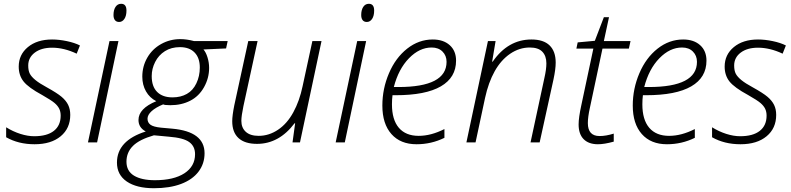

<svg xmlns="http://www.w3.org/2000/svg" viewBox="-20 -746 4143 1006"><path d="M348.1 -144Q348.1 -73.7 297.9 -32Q247.6 9.8 161.1 9.8Q76.7 9.8 12.2 -26.9V-79.1Q48.3 -56.6 86.9 -44.4Q125.5 -32.2 159.2 -32.2Q226.6 -32.2 262.2 -60.3Q297.9 -88.4 297.9 -140.1Q297.9 -160.6 290.3 -176.3Q282.7 -191.9 265.9 -206.3Q249 -220.7 201.2 -248Q128.9 -287.1 103.5 -319.1Q78.1 -351.1 78.1 -397Q78.1 -459.5 126.2 -499.3Q174.3 -539.1 252.9 -539.1Q289.6 -539.1 330.3 -530.5Q371.1 -522 398.9 -507.8L381.8 -464.8Q315.4 -496.1 252.9 -496.1Q196.3 -496.1 162.1 -470.2Q127.9 -444.3 127.9 -402.8Q127.9 -376 136.2 -359.9Q144.5 -343.8 165.8 -326.4Q187 -309.1 224.1 -289.1Q279.8 -258.3 303 -238.5Q326.2 -218.8 337.2 -196.3Q348.1 -173.8 348.1 -144Z M488.8 0H440.9L553.7 -530.8H600.6ZM574.7 -667Q574.7 -693.8 585.4 -710Q596.2 -726.1 614.7 -726.1Q642.6 -726.1 642.6 -690.9Q642.6 -663.1 631.8 -647Q621.1 -630.9 604 -630.9Q589.8 -630.9 582.3 -640.4Q574.7 -649.9 574.7 -667Z M1172.9 -530.8 1164.6 -492.2 1045.9 -486.8Q1058.6 -473.1 1067.1 -445.8Q1075.7 -418.5 1075.7 -390.1Q1075.7 -336.9 1049.1 -289.3Q1022.5 -241.7 976.8 -218.3Q931.2 -194.8 872.6 -194.8Q841.8 -194.8 835 -199.2Q795.9 -183.1 774.4 -163.6Q752.9 -144 752.9 -124Q752.9 -104 768.3 -92.5Q783.7 -81.1 823.7 -77.1L882.8 -71.8Q1051.8 -56.6 1051.8 57.1Q1051.8 111.8 1020 153.6Q988.3 195.3 928.7 217.8Q869.1 240.2 786.6 240.2Q695.8 240.2 644.3 205.1Q592.8 169.9 592.8 106Q592.8 -9.3 743.7 -57.1Q705.6 -77.6 705.6 -117.2Q705.6 -177.2 798.8 -215.8Q764.2 -233.4 744.9 -267.3Q725.6 -301.3 725.6 -344.2Q725.6 -398.4 751.7 -443.8Q777.8 -489.3 824 -515.1Q870.1 -541 924.8 -541Q958.5 -541 996.6 -530.8ZM642.6 101.1Q642.6 150.4 682.1 174.3Q721.7 198.2 791.5 198.2Q890.6 198.2 946.3 161.9Q1002 125.5 1002 62Q1002 20.5 971.4 -1.7Q940.9 -23.9 864.7 -29.8L786.6 -37.1Q710 -15.1 676.3 18.8Q642.6 52.7 642.6 101.1ZM774.9 -347.2Q774.9 -292.5 803.5 -264.2Q832 -235.8 883.8 -235.8Q926.8 -235.8 959 -253.9Q991.2 -272 1009 -309.6Q1026.9 -347.2 1026.9 -392.1Q1026.9 -442.9 999.5 -470.9Q972.2 -499 922.9 -499Q877.4 -499 844.2 -478Q811 -457 793 -421.4Q774.9 -385.7 774.9 -347.2Z M1329.6 -530.8 1255.4 -189.9Q1244.6 -138.2 1244.6 -112.8Q1244.6 -76.7 1267.8 -55.4Q1291 -34.2 1335.4 -34.2Q1389.2 -34.2 1436.8 -66.2Q1484.4 -98.1 1516.8 -157.5Q1549.3 -216.8 1565.4 -293.9L1616.7 -530.8H1664.6L1551.8 0H1512.7L1526.4 -100.1H1523.4Q1441.9 7.8 1326.7 7.8Q1262.7 7.8 1229.7 -22.5Q1196.8 -52.7 1196.8 -110.8Q1196.8 -140.1 1207.5 -193.8L1280.8 -530.8Z M1786.6 0H1738.8L1851.6 -530.8H1898.4ZM1872.6 -667Q1872.6 -693.8 1883.3 -710Q1894 -726.1 1912.6 -726.1Q1940.4 -726.1 1940.4 -690.9Q1940.4 -663.1 1929.7 -647Q1918.9 -630.9 1901.9 -630.9Q1887.7 -630.9 1880.1 -640.4Q1872.6 -649.9 1872.6 -667Z M2162.6 9.8Q2078.1 9.8 2030.8 -43.7Q1983.4 -97.2 1983.4 -192.9Q1983.4 -281.2 2018.1 -362.3Q2052.7 -443.4 2113.5 -491.2Q2174.3 -539.1 2247.6 -539.1Q2303.2 -539.1 2336.4 -509.3Q2369.6 -479.5 2369.6 -428.2Q2369.6 -339.8 2289.8 -293.5Q2210 -247.1 2052.7 -247.1H2036.6Q2033.7 -225.6 2033.7 -199.2Q2033.7 -118.7 2069.8 -76.4Q2106 -34.2 2173.8 -34.2Q2238.3 -34.2 2308.6 -69.8V-23.9Q2240.2 9.8 2162.6 9.8ZM2241.7 -497.1Q2177.7 -497.1 2122.8 -440.7Q2067.9 -384.3 2043.5 -290H2067.4Q2319.8 -290 2319.8 -421.9Q2319.8 -454.6 2298.6 -475.8Q2277.3 -497.1 2241.7 -497.1Z M2759.8 0 2832.5 -337.9Q2842.8 -382.8 2842.8 -414.1Q2842.8 -453.1 2821.5 -475.1Q2800.3 -497.1 2755.9 -497.1Q2701.2 -497.1 2653.1 -464.4Q2605 -431.6 2572 -372.8Q2539.1 -314 2521.5 -232.9L2471.7 0H2423.8L2536.6 -530.8H2576.7L2558.6 -422.9H2561.5Q2641.6 -539.1 2764.6 -539.1Q2828.1 -539.1 2859.9 -507.8Q2891.6 -476.6 2891.6 -418Q2891.6 -383.8 2879.9 -329.1L2807.6 0Z M3283.7 -530.8 3274.9 -491.2H3136.7L3070.8 -181.2Q3060.1 -132.8 3060.1 -101.1Q3060.1 -33.2 3121.6 -33.2Q3154.8 -33.2 3195.8 -45.9V-3.9Q3146.5 9.8 3112.8 9.8Q3064.5 9.8 3038.1 -16.8Q3011.7 -43.5 3011.7 -94.2Q3011.7 -129.9 3025.9 -194.8L3088.9 -491.2H3000L3006.8 -523.9L3096.7 -532.2L3144 -655.8H3170.9L3144 -530.8Z M3474.6 9.8Q3390.1 9.8 3342.8 -43.7Q3295.4 -97.2 3295.4 -192.9Q3295.4 -281.2 3330.1 -362.3Q3364.7 -443.4 3425.5 -491.2Q3486.3 -539.1 3559.6 -539.1Q3615.2 -539.1 3648.4 -509.3Q3681.6 -479.5 3681.6 -428.2Q3681.6 -339.8 3601.8 -293.5Q3522 -247.1 3364.7 -247.1H3348.6Q3345.7 -225.6 3345.7 -199.2Q3345.7 -118.7 3381.8 -76.4Q3418 -34.2 3485.8 -34.2Q3550.3 -34.2 3620.6 -69.8V-23.9Q3552.2 9.8 3474.6 9.8ZM3553.7 -497.1Q3489.7 -497.1 3434.8 -440.7Q3379.9 -384.3 3355.5 -290H3379.4Q3631.8 -290 3631.8 -421.9Q3631.8 -454.6 3610.6 -475.8Q3589.4 -497.1 3553.7 -497.1Z M4046.9 -144Q4046.9 -73.7 3996.6 -32Q3946.3 9.8 3859.9 9.8Q3775.4 9.8 3710.9 -26.9V-79.1Q3747.1 -56.6 3785.6 -44.4Q3824.2 -32.2 3857.9 -32.2Q3925.3 -32.2 3960.9 -60.3Q3996.6 -88.4 3996.6 -140.1Q3996.6 -160.6 3989 -176.3Q3981.4 -191.9 3964.6 -206.3Q3947.8 -220.7 3899.9 -248Q3827.6 -287.1 3802.2 -319.1Q3776.9 -351.1 3776.9 -397Q3776.9 -459.5 3825 -499.3Q3873 -539.1 3951.7 -539.1Q3988.3 -539.1 4029.1 -530.5Q4069.8 -522 4097.7 -507.8L4080.6 -464.8Q4014.2 -496.1 3951.7 -496.1Q3895 -496.1 3860.8 -470.2Q3826.7 -444.3 3826.7 -402.8Q3826.7 -376 3835 -359.9Q3843.3 -343.8 3864.5 -326.4Q3885.7 -309.1 3922.9 -289.1Q3978.5 -258.3 4001.7 -238.5Q4024.9 -218.8 4035.9 -196.3Q4046.9 -173.8 4046.9 -144Z"/></svg>

Font: CAA NEO Sans Light
Style: Italic
Weight: 300
Italic angle: -12°
Version: Version 1.10